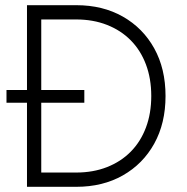

<svg xmlns="http://www.w3.org/2000/svg" viewBox="-20 -720 720 740"><path d="M5 -324H305V-373H5ZM84 -700V0H139V-700ZM274 0Q376 0 453.5 -44Q531 -88 574.5 -166.5Q618 -245 618 -350Q618 -455 574.5 -533.5Q531 -612 453.5 -656Q376 -700 274 -700H114V-645H274Q339 -645 392.5 -624Q446 -603 484 -564.5Q522 -526 542.5 -471.5Q563 -417 563 -350Q563 -283 542.5 -228.5Q522 -174 484 -135.5Q446 -97 392.5 -76Q339 -55 274 -55H114V0Z"/></svg>

Font: Jost Light
Style: Regular
Weight: 300
Version: Version 3.710